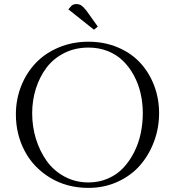

<svg xmlns="http://www.w3.org/2000/svg" viewBox="-20 -916 856 944"><path d="M58.1 -354Q58.1 -427.2 84 -492.7Q109.9 -558.1 156 -606.4Q202.1 -654.8 269.3 -682.9Q336.4 -710.9 415 -710.9Q493.2 -710.9 559.1 -683.1Q625 -655.3 669.2 -607.4Q713.4 -559.6 737.8 -495.6Q762.2 -431.6 762.2 -359.9Q762.2 -286.6 737.3 -220Q712.4 -153.3 668.2 -102.8Q624 -52.2 558.1 -22.2Q492.2 7.8 415 7.8Q309.1 7.8 226.8 -42Q144.5 -91.8 101.3 -173.8Q58.1 -255.9 58.1 -354ZM138.2 -358.9Q138.2 -293.5 156.7 -233.2Q175.3 -172.9 209.5 -124.8Q243.7 -76.7 297.1 -47.9Q350.6 -19 415 -19Q466.3 -19 510.5 -38.1Q554.7 -57.1 585.7 -90.1Q616.7 -123 638.9 -166.5Q661.1 -210 671.6 -259Q682.1 -308.1 682.1 -359.9Q682.1 -409.7 671.4 -456.5Q660.6 -503.4 638.7 -544.4Q616.7 -585.4 585.4 -616.2Q554.2 -647 510.5 -664.6Q466.8 -682.1 415 -682.1Q349.6 -682.1 296.1 -655.3Q242.7 -628.4 208.7 -583.3Q174.8 -538.1 156.5 -480.5Q138.2 -422.9 138.2 -358.9ZM315.9 -870.1 333 -889.2Q342.8 -896 355 -896Q369.6 -896 379.9 -889.2Q390.1 -882.3 404.8 -863.8L460.9 -785.2L441.9 -770Z"/></svg>

Font: Dehuti Alt
Style: Book
Weight: 400
Version: Version 1.2